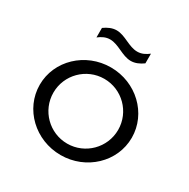

<svg xmlns="http://www.w3.org/2000/svg" viewBox="-166 -890 1032 1048"><g transform="rotate(30 350.0 -365.5)"><path d="M501 -720C479 -703.1 457 -692 430 -692C403.4 -692 378.5 -702.9 353.6 -714.2C328.5 -725.7 303.1 -737 275.8 -737C248.8 -737 223.1 -725.4 199 -708V-648C221 -664.9 242.9 -676.1 269.9 -676.1C296.6 -676.1 321.5 -664.8 346.6 -653.4C371.9 -641.9 397.3 -630.4 424.8 -630.4C451.8 -630.4 477.1 -641.8 501 -659ZM146 -270C146 -382.6 237.4 -474 350 -474C462.6 -474 554 -382.6 554 -270C554 -157.4 462.6 -66 350 -66C237.4 -66 146 -157.4 146 -270ZM60 -270C60 -117.6 189.9 6 350 6C510.1 6 640 -117.6 640 -270C640 -422.4 510.1 -546 350 -546C189.9 -546 60 -422.4 60 -270Z"/></g></svg>

Font: Resamitz
Style: Bold
Weight: 700
Designer: gluk
Foundry: gluk
Version: Version 0.047